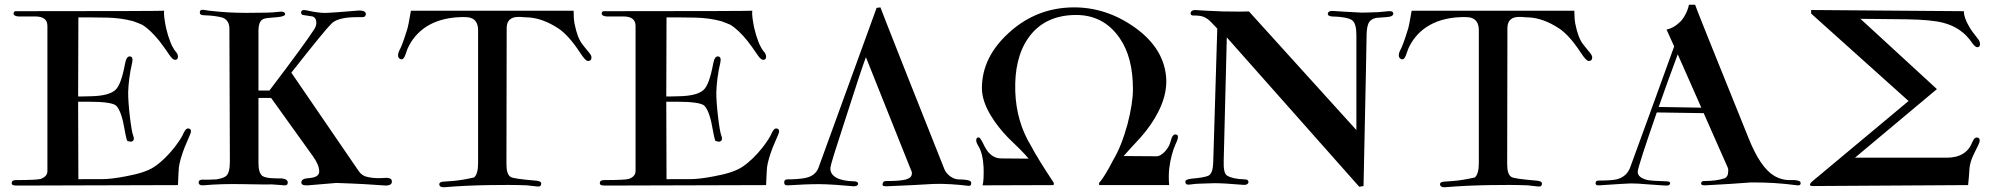

<svg xmlns="http://www.w3.org/2000/svg" viewBox="-20 -778 8355 806"><path d="M777 -211C784 -226 783 -235 774 -238C765 -241 758 -235 751 -220C745 -205 732 -185 713 -160C687 -127 659 -99 628 -78C603 -61 564 -48 509 -38C468 -30 434 -26 409 -26C332 -26 298 -26 309 -25L308 -351H352C418 -351 457 -345 468 -334C483 -319 495 -284 504 -229C509 -201 513 -187 515 -186C523 -184 528 -183 530 -183C543 -186 545 -195 538 -212C535 -221 530 -247 525 -290C520 -333 518 -366 518 -389C519 -426 524 -469 535 -516C538 -531 536 -539 527 -541C516 -543 509 -533 505 -511C494 -452 481 -416 465 -401C447 -384 413 -375 362 -374C333 -373 315 -373 308 -373L309 -705C343 -705 384 -705 431 -704C470 -703 506 -698 539 -689C553 -684 566 -679 577 -674C600 -660 624 -637 649 -606C661 -591 675 -571 692 -546C703 -530 712 -524 721 -528C725 -530 727 -534 727 -540C727 -547 724 -555 717 -562C701 -582 688 -615 677 -661C670 -696 667 -720 669 -733C670 -732 463 -731 49 -731C41 -732 37 -728 37 -721C37 -714 44 -710 57 -709C57 -709 80 -709 127 -709C162 -709 179 -696 179 -669V-60C179 -45 170 -34 151 -27C142 -24 107 -22 46 -22C35 -22 29 -18 29 -9C29 -2 36 1 50 1L727 -1C729 -45 730 -70 731 -76C734 -98 742 -125 754 -157L777 -211Z M1625 -17C1625 -28 1614 -33 1592 -31C1568 -29 1545 -30 1523 -35C1507 -38 1494 -47 1485 -61L1203 -473C1299 -595 1354 -662 1368 -675C1385 -696 1422 -706 1478 -706H1504C1511 -707 1515 -711 1516 -718C1516 -730 1504 -736 1476 -733C1417 -728 1377 -725 1354 -724C1337 -723 1317 -725 1294 -729C1271 -734 1259 -736 1256 -736C1248 -736 1244 -732 1244 -725C1244 -720 1247 -716 1252 -715L1292 -709C1303 -705 1308 -696 1308 -682C1308 -672 1304 -662 1297 -652C1274 -616 1212 -531 1111 -398H1065V-650C1065 -672 1070 -687 1080 -695C1085 -699 1095 -702 1110 -703L1145 -706C1166 -708 1177 -712 1177 -719C1176 -728 1166 -731 1146 -728C1126 -725 1082 -724 1013 -724C961 -724 910 -727 859 -733L832 -737C823 -737 819 -734 819 -727C818 -718 824 -714 836 -714C871 -713 897 -709 914 -704C933 -697 943 -681 943 -658L945 -100C945 -69 940 -48 929 -39C920 -32 906 -28 889 -25C865 -24 845 -23 829 -24C819 -23 814 -20 814 -13C813 -4 821 1 833 0C887 -5 942 -6 997 -5C1063 -4 1104 -3 1119 -4C1140 -3 1158 -1 1173 0C1183 1 1188 -3 1188 -12C1188 -21 1180 -27 1163 -29C1149 -29 1135 -29 1121 -30C1103 -31 1090 -34 1082 -39C1071 -47 1065 -65 1065 -93V-367H1118L1293 -123C1311 -98 1320 -77 1320 -58C1320 -41 1305 -32 1274 -30C1255 -29 1245 -23 1245 -12C1245 -3 1253 1 1273 0L1392 -10C1482 -7 1552 -3 1602 1C1618 0 1626 -6 1625 -17Z M2448 -522C2458 -522 2463 -527 2463 -537C2463 -542 2460 -549 2453 -557C2438 -576 2428 -587 2425 -592C2411 -609 2400 -638 2392 -678C2389 -694 2388 -712 2388 -733H1705C1698 -692 1693 -667 1691 -660C1676 -611 1665 -582 1660 -573C1654 -562 1651 -553 1651 -546C1651 -537 1655 -531 1664 -529C1671 -528 1676 -533 1681 -546L1691 -574C1724 -647 1793 -701 1909 -706C1931 -707 1947 -706 1956 -703C1977 -696 1987 -678 1987 -651V-93C1987 -62 1981 -42 1970 -33C1935 -25 1904 -20 1877 -18C1845 -15 1825 -18 1824 -5C1824 4 1832 9 1845 8C1904 3 1967 0 2034 -1C2089 -2 2141 -2 2192 0L2236 5C2247 6 2252 2 2252 -8C2252 -15 2243 -19 2226 -20C2166 -25 2132 -30 2124 -35C2112 -42 2106 -60 2106 -88L2107 -662C2108 -692 2124 -707 2157 -707C2162 -707 2169 -707 2177 -706C2188 -705 2194 -705 2197 -705C2238 -703 2281 -687 2325 -658C2353 -639 2383 -606 2415 -557C2430 -534 2441 -522 2448 -522Z M3246 -211C3253 -226 3252 -235 3243 -238C3234 -241 3227 -235 3220 -220C3214 -205 3201 -185 3182 -160C3156 -127 3128 -99 3097 -78C3072 -61 3033 -48 2978 -38C2937 -30 2903 -26 2878 -26C2801 -26 2767 -26 2778 -25L2777 -351H2821C2887 -351 2926 -345 2937 -334C2952 -319 2964 -284 2973 -229C2978 -201 2982 -187 2984 -186C2992 -184 2997 -183 2999 -183C3012 -186 3014 -195 3007 -212C3004 -221 2999 -247 2994 -290C2989 -333 2987 -366 2987 -389C2988 -426 2993 -469 3004 -516C3007 -531 3005 -539 2996 -541C2985 -543 2978 -533 2974 -511C2963 -452 2950 -416 2934 -401C2916 -384 2882 -375 2831 -374C2802 -373 2784 -373 2777 -373L2778 -705C2812 -705 2853 -705 2900 -704C2939 -703 2975 -698 3008 -689C3022 -684 3035 -679 3046 -674C3069 -660 3093 -637 3118 -606C3130 -591 3144 -571 3161 -546C3172 -530 3181 -524 3190 -528C3194 -530 3196 -534 3196 -540C3196 -547 3193 -555 3186 -562C3170 -582 3157 -615 3146 -661C3139 -696 3136 -720 3138 -733C3139 -732 2932 -731 2518 -731C2510 -732 2506 -728 2506 -721C2506 -714 2513 -710 2526 -709C2526 -709 2549 -709 2596 -709C2631 -709 2648 -696 2648 -669V-60C2648 -45 2639 -34 2620 -27C2611 -24 2576 -22 2515 -22C2504 -22 2498 -18 2498 -9C2498 -2 2505 1 2519 1L3196 -1C3198 -45 3199 -70 3200 -76C3203 -98 3211 -125 3223 -157L3246 -211Z M3804 -65C3807 -60 3808 -56 3808 -51C3808 -26 3782 -18 3699 -18C3690 -18 3686 -14 3685 -5C3684 3 3690 4 3702 4C3783 1 3849 -3 3902 -6C3948 -7 3995 -4 4044 2C4053 3 4057 0 4057 -9C4057 -17 4055 -24 4002 -25C3977 -26 3951 -49 3944 -69L3793 -449C3715 -646 3676 -746 3676 -747L3660 -745L3416 -74C3407 -50 3387 -35 3356 -30C3338 -27 3314 -25 3285 -25C3276 -25 3272 -21 3272 -12C3272 -3 3277 1 3288 0C3335 -3 3379 -5 3418 -5C3435 -5 3459 -4 3490 -2L3563 4C3574 4 3581 1 3582 -5C3583 -13 3577 -17 3563 -17C3506 -18 3462 -36 3466 -75C3467 -86 3490 -160 3535 -297C3576 -426 3603 -506 3615 -538L3804 -65Z M4918 -213C4907 -217 4899 -206 4893 -181C4890 -169 4883 -157 4873 -145C4860 -130 4847 -122 4834 -122L4697 -123L4721 -150L4768 -201C4799 -236 4823 -271 4841 -306C4866 -354 4877 -399 4876 -442C4873 -527 4830 -601 4745 -662C4665 -719 4578 -748 4485 -747C4384 -746 4295 -712 4218 -643C4141 -574 4102 -496 4102 -408C4102 -372 4115 -333 4140 -292C4158 -262 4182 -231 4212 -200C4245 -168 4279 -136 4298 -112L4180 -113C4153 -114 4131 -130 4114 -162C4102 -187 4094 -200 4090 -201C4082 -202 4078 -198 4078 -189C4078 -183 4081 -175 4087 -165C4100 -144 4107 -114 4109 -76C4110 -41 4109 -16 4105 0L4403 -1L4404 -10C4357 -81 4325 -133 4308 -166C4267 -233 4245 -309 4242 -394C4239 -487 4257 -562 4297 -619C4340 -680 4403 -712 4486 -715C4569 -718 4634 -686 4681 -617C4718 -563 4736 -492 4736 -404C4736 -363 4728 -314 4713 -256C4696 -194 4676 -144 4653 -106C4629 -59 4609 -27 4594 -10V-1H4888C4886 -24 4886 -46 4888 -68C4893 -109 4902 -144 4915 -173C4922 -187 4925 -197 4925 -203C4925 -208 4923 -212 4918 -213Z M5829 -722C5828 -729 5822 -732 5809 -731L5765 -727C5736 -726 5713 -725 5697 -725C5640 -728 5599 -730 5575 -732C5562 -733 5554 -728 5554 -719C5555 -713 5560 -710 5571 -709C5616 -708 5644 -702 5656 -693C5668 -684 5674 -664 5674 -631V-232L5223 -730C5209 -729 5173 -729 5115 -730C5059 -732 5024 -734 5011 -735C4990 -738 4979 -734 4978 -722C4978 -717 4981 -714 4986 -713C4995 -713 5003 -713 5011 -712C5031 -711 5050 -701 5067 -682L5090 -658L5073 -96C5072 -66 5066 -48 5054 -41C5042 -35 5018 -31 4982 -28C4965 -26 4956 -22 4956 -16C4956 -6 4961 -2 4972 -3C4993 -6 5008 -7 5016 -7C5044 -8 5065 -9 5078 -9C5102 -9 5143 -7 5200 -2C5213 -1 5221 -6 5221 -15C5220 -22 5215 -25 5205 -25C5170 -26 5145 -32 5131 -41C5120 -48 5116 -68 5117 -103L5130 -621L5686 6L5704 3C5713 -412 5717 -625 5717 -638C5718 -655 5720 -668 5724 -678C5729 -691 5740 -699 5757 -703L5799 -706C5820 -707 5830 -713 5829 -722Z M6649 -522C6659 -522 6664 -527 6664 -537C6664 -542 6661 -549 6654 -557C6639 -576 6629 -587 6626 -592C6612 -609 6601 -638 6593 -678C6590 -694 6589 -712 6589 -733H5906C5899 -692 5894 -667 5892 -660C5877 -611 5866 -582 5861 -573C5855 -562 5852 -553 5852 -546C5852 -537 5856 -531 5865 -529C5872 -528 5877 -533 5882 -546L5892 -574C5925 -647 5994 -701 6110 -706C6132 -707 6148 -706 6157 -703C6178 -696 6188 -678 6188 -651V-93C6188 -62 6182 -42 6171 -33C6136 -25 6105 -20 6078 -18C6046 -15 6026 -18 6025 -5C6025 4 6033 9 6046 8C6105 3 6168 0 6235 -1C6290 -2 6342 -2 6393 0L6437 5C6448 6 6453 2 6453 -8C6453 -15 6444 -19 6427 -20C6367 -25 6333 -30 6325 -35C6313 -42 6307 -60 6307 -88L6308 -662C6309 -692 6325 -707 6358 -707C6363 -707 6370 -707 6378 -706C6389 -705 6395 -705 6398 -705C6439 -703 6482 -687 6526 -658C6554 -639 6584 -606 6616 -557C6631 -534 6642 -522 6649 -522Z M7533 -18C7525 -21 7514 -23 7499 -22C7474 -21 7450 -27 7428 -40C7389 -63 7353 -116 7320 -199C7170 -570 7095 -757 7096 -758H7070C7067 -741 7060 -725 7050 -708C7046 -701 7041 -695 7036 -689C7017 -670 6997 -658 6976 -654L7008 -583C6934 -379 6873 -210 6824 -77C6815 -51 6797 -34 6770 -26C6756 -22 6730 -20 6691 -20C6682 -20 6678 -16 6678 -9C6678 -2 6683 1 6694 0C6770 -5 6814 -8 6826 -8C6843 -8 6868 -7 6899 -4L6972 1C6983 2 6990 -1 6991 -8C6992 -14 6986 -17 6972 -17C6933 -18 6908 -20 6897 -22C6868 -29 6854 -41 6855 -58C6857 -76 6884 -159 6935 -306L7132 -303L7234 -72C7235 -69 7235 -65 7235 -61C7235 -43 7229 -32 7218 -29C7197 -22 7168 -18 7133 -18C7125 -18 7121 -14 7121 -7C7121 -2 7127 0 7138 0C7215 -4 7279 -8 7328 -12C7393 -13 7459 -9 7525 0C7534 1 7539 -2 7539 -9C7539 -13 7537 -16 7533 -18ZM6943 -329C6968 -399 6994 -473 7023 -550L7122 -326Z M8286 -581C8290 -583 8292 -587 8292 -593C8292 -600 8289 -608 8283 -615C8268 -634 8255 -651 8246 -667C8231 -692 8224 -714 8224 -731L7583 -736V-721L7992 -354L7593 -21C7583 -13 7578 -7 7578 -3C7578 1 7582 3 7591 3L8242 -1C8245 -31 8247 -55 8248 -74C8250 -90 8255 -108 8264 -127L8286 -172C8293 -187 8292 -197 8283 -200C8274 -203 8266 -197 8260 -182C8243 -138 8207 -116 8152 -116H7767L8111 -404L7790 -699L7982 -697C8053 -696 8104 -691 8135 -683C8188 -670 8229 -642 8258 -599C8269 -583 8278 -577 8286 -581Z"/></svg>

Font: GFS Fleischman
Style: Regular
Weight: 400
Designer: George Matthiopoulos
Foundry: George Matthiopoulos
Version: Version 1.0